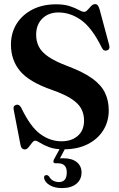

<svg xmlns="http://www.w3.org/2000/svg" viewBox="-20 -732 594 956"><path d="M296 11.5Q253 11.5 224.8 0.8Q196.5 -10 179.8 -20.8Q163 -31.5 155.5 -31.5Q147.5 -31.5 139.2 -20.5Q131 -9.5 122.2 1.2Q113.5 12 104.5 12Q86 12 82 -10.5L48 -186.5Q44 -205.5 60.5 -210Q75 -214.5 85.5 -196Q130.5 -101.5 180 -65Q229.5 -28.5 286.5 -28.5Q336.5 -28.5 367.5 -55.8Q398.5 -83 398.5 -132Q398.5 -163.5 385.2 -189.5Q372 -215.5 337.2 -238.8Q302.5 -262 237 -285Q125 -324 79.8 -378.5Q34.5 -433 34.5 -509.5Q34.5 -568.5 63 -613.8Q91.5 -659 142 -684.8Q192.5 -710.5 259 -710.5Q300.5 -710.5 328 -701.2Q355.5 -692 372.2 -682.5Q389 -673 399 -673Q407.5 -673 416.2 -682.8Q425 -692.5 434 -702Q443 -711.5 453 -711.5Q461.5 -711.5 466.5 -705.8Q471.5 -700 476 -685L523.5 -508Q529.5 -487 513 -481Q496 -475.5 487 -494.5Q438.5 -593 384.8 -631.5Q331 -670 271 -670Q222 -670 191 -639.8Q160 -609.5 160 -559Q160 -527 173 -500.5Q186 -474 220.2 -450Q254.5 -426 319 -402Q395.5 -373 439.8 -341Q484 -309 502.8 -270Q521.5 -231 521.5 -182.5Q521.5 -127.5 494.5 -83.8Q467.5 -40 417 -14.2Q366.5 11.5 296 11.5ZM285 -5H311L278.5 56.5Q285.5 56 295.5 56Q338.5 56 362.2 75.2Q386 94.5 386 127Q386 162 360.2 183.2Q334.5 204.5 289 204.5Q251.5 204.5 227.5 190Q203.5 175.5 199.5 155Q198 140.5 210 140Q217.5 138.5 225 147.5Q232.5 161.5 245.5 168Q258.5 174.5 273.5 174.5Q312.5 174.5 312.5 126.5Q312.5 81 268.5 81H256.5Q248.5 81 246.5 75.8Q244.5 70.5 248 63Z"/></svg>

Font: Fraunces 144pt S050 SemiBold
Style: Regular
Weight: 600
Version: Version 1.000; ttfautohint (v1.8.3)